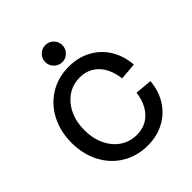

<svg xmlns="http://www.w3.org/2000/svg" viewBox="-250 -1082 1257 1257"><g transform="rotate(-45 378.5 -454.0)"><path d="M48 -350Q48 -455 91.5 -538.5Q135 -622 212.5 -669Q290 -716 388 -716Q474 -716 542 -679.5Q610 -643 651 -577Q692 -511 699 -424L581 -414Q569 -509 518 -562Q467 -615 388 -615Q324 -615 273.5 -580.5Q223 -546 194.5 -485.5Q166 -425 166 -349Q166 -273 194.5 -212.5Q223 -152 273.5 -118Q324 -84 388 -84Q467 -84 518 -136.5Q569 -189 581 -281L699 -271Q692 -185 650.5 -120Q609 -55 541.5 -19.5Q474 16 389 16Q291 16 213 -31Q135 -78 91.5 -161.5Q48 -245 48 -350ZM300 -845Q300 -878 323.5 -901Q347 -924 379 -924Q412 -924 435 -901Q458 -878 458 -845Q458 -813 435 -789.5Q412 -766 379 -766Q347 -766 323.5 -789.5Q300 -813 300 -845Z"/></g></svg>

Font: MedMera Sans Semibold
Style: Regular
Weight: 600
Designer: Kasper Nordkvist
Foundry: UNCUT.wtf
Version: Version 1.300